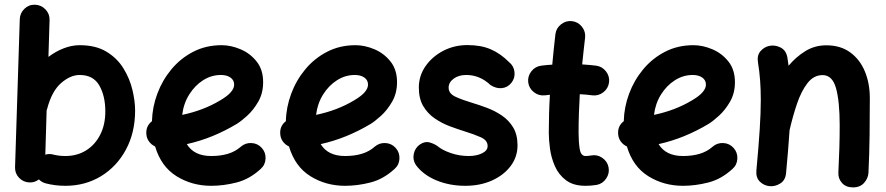

<svg xmlns="http://www.w3.org/2000/svg" viewBox="-20 -750 3847 834"><path d="M132.3 -729.5Q159.2 -728.5 177.7 -709Q196.3 -689.5 195.3 -662.6L190.4 -502.9Q222.2 -526.9 257.1 -540.3Q292 -553.7 326.2 -553.7Q396.5 -553.7 443.1 -525.1Q489.7 -496.6 516.8 -452.1Q543.9 -407.7 555.4 -358.9Q566.9 -310.1 566.9 -270Q566.9 -174.3 527.1 -100.3Q487.3 -26.4 418.7 15.4Q350.1 57.1 263.7 57.1Q219.2 57.1 178.2 46.4Q161.6 42 148.9 29.3Q130.9 43.5 107.9 42.5Q81.1 41.5 62.7 22.2Q44.4 2.9 45.4 -23.9L65.9 -666.5Q66.9 -693.4 86.2 -711.9Q105.5 -730.5 132.3 -729.5ZM211.4 -78.6Q236.3 -72.3 263.7 -72.3Q314.5 -72.3 353.5 -96.4Q392.6 -120.6 415 -164.3Q437.5 -208 437.5 -266.1Q437.5 -333 411.4 -378.7Q385.3 -424.3 326.2 -424.3Q285.6 -424.3 245.4 -389.2Q205.1 -354 185.1 -278.3Q184.1 -274.4 182.6 -271L176.8 -78.1Q194.3 -83.5 211.4 -78.6Z M1112.3 -16.1Q1064 28.3 1007.6 42.7Q951.2 57.1 897.5 57.1Q814 57.1 746.8 15.4Q679.7 -26.4 653.8 -113.8Q637.7 -121.1 627.2 -135.5Q616.7 -149.9 615.7 -168.5Q613.3 -202.6 640.1 -223.6Q641.6 -284.2 663.3 -342.8Q685.1 -401.4 724.6 -449Q764.2 -496.6 819.3 -525.1Q874.5 -553.7 942.9 -553.7Q982.9 -553.7 1024.7 -536.1Q1066.4 -518.6 1094.7 -482.9Q1123 -447.3 1123 -393.1Q1123 -345.2 1101.8 -308.3Q1080.6 -271.5 1053.2 -246.8Q1025.9 -222.2 1007.8 -211.4Q956.5 -180.7 902.6 -158.7Q848.6 -136.7 791.5 -124Q822.8 -72.3 897.5 -72.3Q981 -72.3 1025.4 -112.3Q1045.4 -129.9 1072.3 -128.7Q1099.1 -127.4 1117.2 -107.4Q1134.8 -87.9 1133.5 -60.8Q1132.3 -33.7 1112.3 -16.1ZM939.5 -424.3Q898.4 -424.3 862.5 -401.6Q826.7 -378.9 802 -339.6Q777.3 -300.3 771.5 -251Q864.3 -270.5 936.5 -314Q968.8 -333 982.9 -349.9Q997.1 -366.7 997.1 -382.3Q997.1 -401.9 981.2 -413.1Q965.3 -424.3 939.5 -424.3Z M1693.8 -16.1Q1645.5 28.3 1589.1 42.7Q1532.7 57.1 1479 57.1Q1395.5 57.1 1328.4 15.4Q1261.2 -26.4 1235.4 -113.8Q1219.2 -121.1 1208.7 -135.5Q1198.2 -149.9 1197.3 -168.5Q1194.8 -202.6 1221.7 -223.6Q1223.1 -284.2 1244.9 -342.8Q1266.6 -401.4 1306.2 -449Q1345.7 -496.6 1400.9 -525.1Q1456.1 -553.7 1524.4 -553.7Q1564.5 -553.7 1606.2 -536.1Q1647.9 -518.6 1676.3 -482.9Q1704.6 -447.3 1704.6 -393.1Q1704.6 -345.2 1683.3 -308.3Q1662.1 -271.5 1634.8 -246.8Q1607.4 -222.2 1589.4 -211.4Q1538.1 -180.7 1484.1 -158.7Q1430.2 -136.7 1373 -124Q1404.3 -72.3 1479 -72.3Q1562.5 -72.3 1606.9 -112.3Q1627 -129.9 1653.8 -128.7Q1680.7 -127.4 1698.7 -107.4Q1716.3 -87.9 1715.1 -60.8Q1713.9 -33.7 1693.8 -16.1ZM1521 -424.3Q1480 -424.3 1444.1 -401.6Q1408.2 -378.9 1383.5 -339.6Q1358.9 -300.3 1353 -251Q1445.8 -270.5 1518.1 -314Q1550.3 -333 1564.5 -349.9Q1578.6 -366.7 1578.6 -382.3Q1578.6 -401.9 1562.7 -413.1Q1546.9 -424.3 1521 -424.3Z M2201.2 -390.1Q2184.6 -369.6 2159.9 -367.2Q2135.3 -364.7 2110.8 -380.4Q2064.5 -424.3 2005.4 -424.3Q1972.2 -424.3 1950.4 -408.2Q1928.7 -392.1 1928.7 -369.1Q1928.7 -343.3 1959.5 -329.3Q1990.2 -315.4 2029.8 -303.7Q2061 -294.4 2095.5 -281.5Q2129.9 -268.6 2160.2 -248Q2190.4 -227.5 2209.2 -196.3Q2228 -165 2228 -118.7Q2228 -68.4 2198 -28.6Q2168 11.2 2116.7 34.2Q2065.4 57.1 2001 57.1Q1932.6 57.1 1875.5 33.4Q1818.4 9.8 1786.6 -33.2Q1772 -55.2 1777.3 -81.5Q1782.7 -107.9 1804.7 -123Q1826.7 -137.2 1846.4 -131.3Q1866.2 -125.5 1879.9 -115.7Q1901.4 -97.7 1938.5 -85Q1975.6 -72.3 2016.1 -72.3Q2049.3 -72.3 2073.7 -84Q2098.1 -95.7 2098.1 -115.7Q2098.1 -140.6 2068.4 -153.8Q2038.6 -167 2000.5 -178.7Q1969.2 -188.5 1934.3 -201.4Q1899.4 -214.4 1868.7 -235.4Q1837.9 -256.3 1818.6 -288.8Q1799.3 -321.3 1799.3 -369.6Q1799.3 -420.4 1828.1 -462.2Q1856.9 -503.9 1905 -529.1Q1953.1 -554.2 2010.3 -554.2Q2070.3 -554.2 2112.8 -535.4Q2155.3 -516.6 2190.9 -480.5Q2211.9 -463.9 2214.8 -437.3Q2217.8 -410.6 2201.2 -390.1Z M2625.5 -392.1Q2622.1 -365.7 2600.6 -349.1Q2579.1 -332.5 2552.7 -335.9Q2527.3 -339.4 2498.5 -340.8Q2496.1 -299.3 2494.6 -257.3Q2493.2 -215.3 2493.2 -173.3Q2493.2 -134.8 2498 -103.5Q2502.9 -72.3 2523.4 -72.3Q2532.7 -72.3 2548.3 -74.7Q2574.2 -79.6 2596.4 -64.2Q2618.7 -48.8 2623.5 -22.9Q2628.4 2.9 2613 25.6Q2597.7 48.3 2571.8 53.2Q2558.6 55.2 2546.6 56.2Q2534.7 57.1 2523.4 57.1Q2470.2 57.1 2438.2 32.7Q2406.2 8.3 2390.1 -28.8Q2374 -65.9 2368.9 -105Q2363.8 -144 2363.8 -173.3Q2363.8 -215.3 2365 -256.6Q2366.2 -297.9 2368.7 -338.4Q2357.4 -337.4 2346.7 -335.9Q2320.3 -333 2299.1 -349.6Q2277.8 -366.2 2274.4 -392.6Q2271.5 -418.9 2288.1 -440.2Q2304.7 -461.4 2331.1 -464.8Q2354 -467.8 2378.9 -469.2Q2381.8 -502.4 2385.3 -535.6Q2388.7 -568.8 2392.6 -601.6Q2396 -627.9 2417.2 -644.5Q2438.5 -661.1 2464.8 -658.2Q2491.2 -654.8 2507.8 -633.8Q2524.4 -612.8 2521.5 -586.4Q2518.1 -557.1 2514.9 -528.1Q2511.7 -499 2508.8 -470.2Q2540.5 -468.3 2569.3 -464.8Q2595.7 -461.4 2612.3 -439.9Q2628.9 -418.5 2625.5 -392.1Z M3161.6 -16.1Q3113.3 28.3 3056.9 42.7Q3000.5 57.1 2946.8 57.1Q2863.3 57.1 2796.1 15.4Q2729 -26.4 2703.1 -113.8Q2687 -121.1 2676.5 -135.5Q2666 -149.9 2665 -168.5Q2662.6 -202.6 2689.5 -223.6Q2690.9 -284.2 2712.6 -342.8Q2734.4 -401.4 2773.9 -449Q2813.5 -496.6 2868.7 -525.1Q2923.8 -553.7 2992.2 -553.7Q3032.2 -553.7 3074 -536.1Q3115.7 -518.6 3144 -482.9Q3172.4 -447.3 3172.4 -393.1Q3172.4 -345.2 3151.1 -308.3Q3129.9 -271.5 3102.5 -246.8Q3075.2 -222.2 3057.1 -211.4Q3005.9 -180.7 2951.9 -158.7Q2897.9 -136.7 2840.8 -124Q2872.1 -72.3 2946.8 -72.3Q3030.3 -72.3 3074.7 -112.3Q3094.7 -129.9 3121.6 -128.7Q3148.4 -127.4 3166.5 -107.4Q3184.1 -87.9 3182.9 -60.8Q3181.6 -33.7 3161.6 -16.1ZM2988.8 -424.3Q2947.8 -424.3 2911.9 -401.6Q2876 -378.9 2851.3 -339.6Q2826.7 -300.3 2820.8 -251Q2913.6 -270.5 2985.8 -314Q3018.1 -333 3032.2 -349.9Q3046.4 -366.7 3046.4 -382.3Q3046.4 -401.9 3030.5 -413.1Q3014.6 -424.3 2988.8 -424.3Z M3265.6 -10.3Q3275.4 -114.7 3280 -187.7Q3284.7 -260.7 3284.7 -315.9Q3284.7 -362.3 3281.7 -401.1Q3278.8 -439.9 3272.5 -479Q3267.6 -508.8 3282.7 -526.9Q3297.9 -544.9 3319.8 -550.3Q3345.2 -556.2 3370.1 -543.9Q3395 -531.7 3400.4 -499Q3403.3 -481 3405.3 -464.4Q3438 -503.4 3478.8 -528.3Q3519.5 -553.2 3569.3 -553.2Q3630.9 -553.2 3673.1 -522.5Q3715.3 -491.7 3736.8 -439.7Q3758.3 -387.7 3758.3 -323.7Q3758.3 -245.6 3757.3 -163.6Q3756.3 -81.5 3752.4 0.5Q3751 24.4 3733.6 44.2Q3716.3 64 3685.5 64Q3654.3 64 3637.5 44.9Q3620.6 25.9 3621.6 0.5Q3624.5 -57.6 3626 -108.2Q3627.4 -158.7 3627.4 -205.6Q3627.4 -309.1 3611.6 -366.5Q3595.7 -423.8 3553.2 -423.8Q3514.6 -423.8 3487.5 -388.9Q3460.4 -354 3441.9 -299.1Q3423.3 -244.1 3409.7 -184.6Q3407.2 -144.5 3403.3 -98.4Q3399.4 -52.2 3394.5 2Q3391.6 33.2 3369.1 47.1Q3346.7 61 3322.3 58.6Q3298.3 56.2 3280.5 38.8Q3262.7 21.5 3265.6 -10.3Z"/></svg>

Font: Mikhak-FD Bold
Style: Regular
Weight: 700
Designer: Amin Abedi
Version: Version 3.3